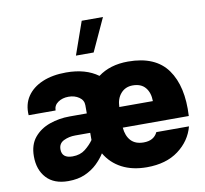

<svg xmlns="http://www.w3.org/2000/svg" viewBox="-86 -891 1059 990"><g transform="rotate(-10 443.5 -396.0)"><path d="M404.3 -796.9H515.6L436.5 -625H343.8ZM40 -150.9Q40 -211.4 71 -249Q102.1 -286.6 151.9 -304.2Q201.7 -321.8 257.3 -321.8H347.2V-364.7Q347.2 -391.1 324 -407Q300.8 -422.9 269 -422.9Q236.8 -422.9 214.1 -407.2Q191.4 -391.6 191.4 -364.7H50.3Q46.4 -421.4 73.7 -462.4Q101.1 -503.4 153.8 -525.9Q206.5 -548.3 278.3 -548.3Q380.9 -548.3 445.3 -501Q508.3 -548.3 602.5 -548.3Q745.6 -548.3 808.6 -460.2Q871.6 -372.1 862.8 -217.3H517.1Q521 -173.3 544.2 -148.4Q567.4 -123.5 610.8 -123.5Q664.1 -123.5 683.6 -164.6H854.5Q835 -90.8 770.5 -42.7Q706.1 5.4 605 5.4Q529.3 5.4 474.4 -23.4Q419.4 -52.2 388.2 -105.5Q371.6 -78.6 345.2 -53.2Q318.8 -27.8 281.5 -11.2Q244.1 5.4 193.4 5.4Q119.1 5.4 79.6 -37.4Q40 -80.1 40 -150.9ZM518.1 -325.2H693.8Q693.4 -369.6 671.1 -396.2Q648.9 -422.9 605 -422.9Q566.4 -422.9 542.7 -395.8Q519 -368.7 518.1 -325.2ZM237.3 -116.2Q276.9 -116.2 303.5 -137.2Q330.1 -158.2 347.2 -182.6V-220.2H268.6Q235.4 -220.2 208.3 -207Q181.2 -193.8 181.2 -162.6Q181.2 -116.2 237.3 -116.2Z"/></g></svg>

Font: Estedad-FD ExtraBold
Style: Regular
Weight: 800
Designer: Amin Abedi
Version: Version 7.3